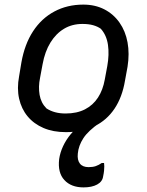

<svg xmlns="http://www.w3.org/2000/svg" viewBox="-20 -563 640 834"><path d="M342 -543Q393 -543 433 -522.5Q473 -502 499 -465Q525 -428 534 -379Q543 -330 534 -273L523 -213Q511 -141 477.5 -91Q444 -41 391 -15Q338 11 266 11Q211 11 169 -7Q127 -25 100 -57.5Q73 -90 63 -134.5Q53 -179 63 -232L73 -292Q87 -371 123.5 -427Q160 -483 216 -513Q272 -543 342 -543ZM338 -459Q293 -459 258 -438Q223 -417 199 -378Q175 -339 165 -284L154 -225Q146 -186 152 -151Q158 -116 182 -92Q199 -81 219.5 -75.5Q240 -70 265 -70Q314 -70 349 -88Q384 -106 405.5 -139Q427 -172 435 -217L446 -276Q455 -326 449 -368Q443 -410 418 -438Q404 -448 384.5 -453.5Q365 -459 338 -459ZM237 128Q241 100 254 72Q267 44 288 19Q309 -6 336.5 -25.5Q364 -45 397 -56Q409 -61 420 -62.5Q431 -64 445 -61Q440 -53 432 -45Q424 -37 414 -30Q363 5 342 37.5Q321 70 318 104Q315 132 327 147.5Q339 163 365 163Q383 163 396 158.5Q409 154 422 145H432Q433 151 433 159.5Q433 168 432 178.5Q431 189 428 203Q425 226 402 238.5Q379 251 343 251Q289 251 259.5 219Q230 187 237 128Z"/></svg>

Font: Rec Mono Semicasual
Style: Italic
Weight: 400
Italic angle: -10°
Version: Version 1.085; ttfautohint (v1.8.4.7-5d5b)